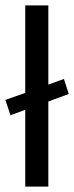

<svg xmlns="http://www.w3.org/2000/svg" viewBox="-29 -695 276 715"><path d="M151 0H65V-286L10 -266L-9 -323L65 -349V-675H151V-380L209 -401L227 -345L151 -317Z"/></svg>

Font: Gemunu Libre Medium
Style: Regular
Weight: 500
Designer: Puspanada Ekanayake, Sola Matas, Pathum Egodawatta, Kosala Senevirathne
Foundry: mooniak
Version: Version 1.100